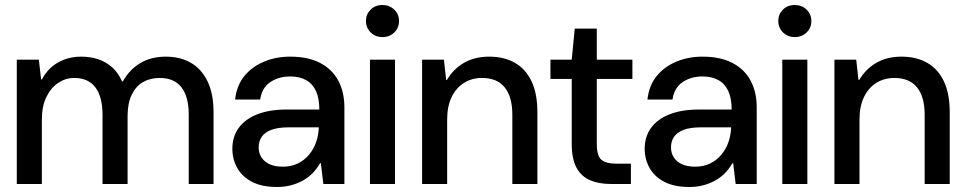

<svg xmlns="http://www.w3.org/2000/svg" viewBox="-20 -734 3849 766"><path d="M47 0V-496H135L144 -417H147Q171 -462 212 -485Q253 -508 304 -508Q342 -508 373.5 -497Q405 -486 428.5 -464.5Q452 -443 467 -409H470Q497 -457 540 -482.5Q583 -508 642 -508Q699 -508 741.5 -483.5Q784 -459 808 -409.5Q832 -360 832 -286V0H733V-276Q733 -348 704 -385.5Q675 -423 617 -423Q579 -423 550.5 -406.5Q522 -390 505.5 -356Q489 -322 489 -271V0H389V-276Q389 -348 360.5 -385.5Q332 -423 276 -423Q242 -423 212.5 -403.5Q183 -384 165 -347Q147 -310 147 -257V0Z M1085 12Q1025 12 985.5 -8.5Q946 -29 926.5 -64Q907 -99 907 -140Q907 -189 932.5 -224Q958 -259 1006.5 -278Q1055 -297 1123 -297H1254Q1254 -342 1240.5 -371Q1227 -400 1201 -414.5Q1175 -429 1138 -429Q1092 -429 1058.5 -406.5Q1025 -384 1018 -337H918Q924 -392 954 -429.5Q984 -467 1032 -487.5Q1080 -508 1138 -508Q1209 -508 1257 -483Q1305 -458 1329.5 -412.5Q1354 -367 1354 -305V0H1270L1260 -83H1257Q1244 -60 1226.5 -42.5Q1209 -25 1187 -13Q1165 -1 1139.5 5.5Q1114 12 1085 12ZM1108 -69Q1142 -69 1168.5 -82Q1195 -95 1213.5 -117.5Q1232 -140 1241.5 -168Q1251 -196 1252 -226H1133Q1089 -226 1062.5 -216Q1036 -206 1024 -188Q1012 -170 1012 -146Q1012 -123 1023.5 -105.5Q1035 -88 1056.5 -78.5Q1078 -69 1108 -69Z M1456 0V-496H1556V0ZM1506 -586Q1478 -586 1459 -604.5Q1440 -623 1440 -651Q1440 -677 1458.5 -695.5Q1477 -714 1506 -714Q1534 -714 1553 -695.5Q1572 -677 1572 -650Q1572 -623 1553 -604.5Q1534 -586 1506 -586Z M1664 0V-496H1751L1760 -415H1763Q1788 -458 1830.5 -483Q1873 -508 1932 -508Q1991 -508 2034 -483.5Q2077 -459 2100.5 -410Q2124 -361 2124 -286V0H2024V-276Q2024 -348 1993.5 -385.5Q1963 -423 1903 -423Q1863 -423 1831.5 -403.5Q1800 -384 1782 -347Q1764 -310 1764 -257V0Z M2417 0Q2369 0 2334 -15Q2299 -30 2280 -65Q2261 -100 2261 -160V-419H2176V-496H2261L2273 -620H2361V-496H2503V-419H2361V-159Q2361 -113 2379 -97Q2397 -81 2441 -81H2497V0Z M2730 12Q2670 12 2630.5 -8.5Q2591 -29 2571.5 -64Q2552 -99 2552 -140Q2552 -189 2577.5 -224Q2603 -259 2651.5 -278Q2700 -297 2768 -297H2899Q2899 -342 2885.5 -371Q2872 -400 2846 -414.5Q2820 -429 2783 -429Q2737 -429 2703.5 -406.5Q2670 -384 2663 -337H2563Q2569 -392 2599 -429.5Q2629 -467 2677 -487.5Q2725 -508 2783 -508Q2854 -508 2902 -483Q2950 -458 2974.5 -412.5Q2999 -367 2999 -305V0H2915L2905 -83H2902Q2889 -60 2871.5 -42.5Q2854 -25 2832 -13Q2810 -1 2784.5 5.5Q2759 12 2730 12ZM2753 -69Q2787 -69 2813.5 -82Q2840 -95 2858.5 -117.5Q2877 -140 2886.5 -168Q2896 -196 2897 -226H2778Q2734 -226 2707.5 -216Q2681 -206 2669 -188Q2657 -170 2657 -146Q2657 -123 2668.5 -105.5Q2680 -88 2701.5 -78.5Q2723 -69 2753 -69Z M3101 0V-496H3201V0ZM3151 -586Q3123 -586 3104 -604.5Q3085 -623 3085 -651Q3085 -677 3103.5 -695.5Q3122 -714 3151 -714Q3179 -714 3198 -695.5Q3217 -677 3217 -650Q3217 -623 3198 -604.5Q3179 -586 3151 -586Z M3309 0V-496H3396L3405 -415H3408Q3433 -458 3475.5 -483Q3518 -508 3577 -508Q3636 -508 3679 -483.5Q3722 -459 3745.5 -410Q3769 -361 3769 -286V0H3669V-276Q3669 -348 3638.5 -385.5Q3608 -423 3548 -423Q3508 -423 3476.5 -403.5Q3445 -384 3427 -347Q3409 -310 3409 -257V0Z"/></svg>

Font: DM Sans 36pt Medium
Style: Regular
Weight: 500
Designer: Colophon Foundry, Jonny Pinhorn
Foundry: Colophon Foundry
Version: Version 4.004;gftools[0.9.30]